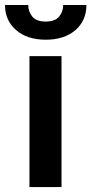

<svg xmlns="http://www.w3.org/2000/svg" viewBox="-51 -755 369 775"><path d="M67.9 -528.3V0H197.3V-528.3ZM204.1 -734.9C204.1 -717.3 198.7 -701.7 188 -688.5C177.2 -674.8 159.2 -668 133.8 -668C107.9 -668 89.8 -674.8 79.1 -688.5C68.4 -701.7 63 -717.3 63 -734.9H-30.8C-30.8 -693.4 -16.1 -659.7 13.7 -633.8C43.5 -607.9 83.5 -594.7 133.8 -594.7C184.1 -594.7 224.1 -607.9 253.9 -633.8C283.2 -659.7 297.9 -693.4 297.9 -734.9Z"/></svg>

Font: Vazirmatn SemiBold
Style: Regular
Weight: 600
Designer: Saber Rastikerdar
Foundry: Saber Rastikerdar
Version: Version 33.003